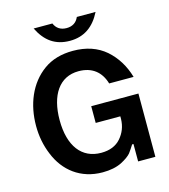

<svg xmlns="http://www.w3.org/2000/svg" viewBox="-129 -999 975 1108"><g transform="rotate(-15 358.0 -444.5)"><path d="M361 -774C446 -774 506 -817 546 -897H434C421 -866 396 -850 361 -850C326 -850 301 -866 288 -897H176C216 -816 274 -774 361 -774ZM347 8C393 8 431 0 461 -15C490 -30 510 -45 521 -58C531 -71 541 -87 552 -104H560V0H663V-378H381V-278H528V-262C527 -218 512 -181 485 -150C458 -119 419 -103 368 -103C252 -103 184 -192 184 -347C184 -496 247 -592 362 -592C443 -592 494 -550 515 -478H661C641 -547 606 -604 556 -648C505 -692 440 -714 361 -714C292 -714 233 -697 186 -663C90 -594 44 -477 44 -350C44 -289 55 -231 78 -176C122 -67 215 8 347 8Z"/></g></svg>

Font: Be Vietnam
Style: Bold
Weight: 700
Designer: Gabriel Lam
Foundry: TypeRant
Version: Version 4.000